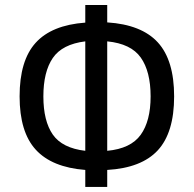

<svg xmlns="http://www.w3.org/2000/svg" viewBox="-20 -721 772 765"><path d="M407.2 23.9H319.8V-43.9Q187 -54.2 122.6 -124.5Q58.1 -194.8 58.1 -336.9Q58.1 -480 122.1 -550.5Q186 -621.1 319.8 -630.9V-701.2H407.2V-631.8Q543.9 -623 608.9 -552Q673.8 -481 673.8 -336.9Q673.8 -192.9 608.9 -122.3Q543.9 -51.8 407.2 -43.9ZM580.1 -336.9Q580.1 -436 541 -491.5Q502 -546.9 407.2 -556.2V-120.1Q501 -128.9 540.5 -183.8Q580.1 -238.8 580.1 -336.9ZM319.8 -120.1V-556.2Q228 -544.9 190.4 -490Q152.8 -435.1 152.8 -336.9Q152.8 -238.8 190.4 -184.8Q228 -130.9 319.8 -120.1Z"/></svg>

Font: Lorenzo Sans
Style: Regular
Weight: 400
Foundry: Intel Corporation
Version: Version 1.00; ttfautohint (v1.5)